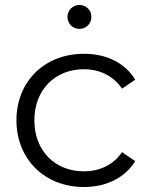

<svg xmlns="http://www.w3.org/2000/svg" viewBox="-20 -746 603 771"><path d="M299 -630C326 -630 347 -651 347 -678C347 -705 326 -726 299 -726C272 -726 251 -705 251 -678C251 -651 272 -630 299 -630ZM317 5C406 5 481 -31 523 -99L470 -135C434 -82 378 -58 317 -58C202 -58 118 -139 118 -263C118 -386 202 -468 317 -468C378 -468 434 -443 470 -390L523 -426C481 -495 406 -530 317 -530C160 -530 46 -420 46 -263C46 -106 160 5 317 5Z"/></svg>

Font: Talent
Style: Regular
Weight: 400
Designer: Mike Powis
Version: Version 1.001;hotconv 1.0.109;makeotfexe 2.5.65596